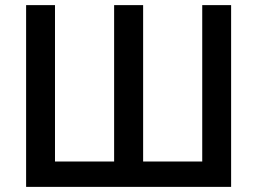

<svg xmlns="http://www.w3.org/2000/svg" viewBox="-20 -730 1005 750"><path d="M882.8 -710V0H82V-710H194.8V-99.1H425.8V-710H539.1V-99.1H770V-710Z"/></svg>

Font: Rising Sun DemiBold
Style: DemiBold
Weight: 600
Designer: Matt McInerney, Pablo Impallari, Rodrigo Fuenzalida
Foundry: Matt McInerney, Pablo Impallari, Rodrigo Fuenzalida
Version: Version 1.000